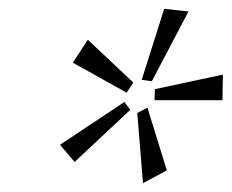

<svg xmlns="http://www.w3.org/2000/svg" viewBox="-20 -748 525 435"><path d="M324 -564 301 -567 352 -728 407 -722ZM267 -538 145 -606 179 -658 282 -561ZM484 -521H330L331 -546L485 -579ZM149 -381 116 -420 262 -517 275 -499ZM304 -333 291 -492 314 -504 358 -362Z"/></svg>

Font: EauTestText Semilight
Style: Italic
Weight: 300
Italic angle: -12°
Designer: Christian Thalmann (Catharsis Fonts)
Version: Version 0.001;PS 000.001;hotconv 1.0.88;makeotf.lib2.5.64775